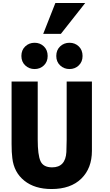

<svg xmlns="http://www.w3.org/2000/svg" viewBox="-20 -1249 739 1293"><path d="M390 -1021H271L353 -1229H554ZM599 -233Q599 -116 527.5 -46Q456 24 327 24Q214 24 144 -32Q74 -88 63 -184Q58 -221 58 -280V-700H234V-308Q234 -205 253 -163.5Q272 -122 331 -122Q421 -122 427 -225Q429 -279 429 -308V-700H599ZM301 -872Q301 -833 275.5 -808.5Q250 -784 213 -784Q176 -784 150 -808.5Q124 -833 124 -872Q124 -912 150 -936.5Q176 -961 213 -961Q250 -961 275.5 -936.5Q301 -912 301 -872ZM536 -872Q536 -833 510.5 -808.5Q485 -784 448 -784Q411 -784 385 -808.5Q359 -833 359 -872Q359 -912 385 -936.5Q411 -961 448 -961Q485 -961 510.5 -936.5Q536 -912 536 -872Z"/></svg>

Font: Repo
Style: ExtraBold
Weight: 800
Designer: Stefan Peev
Foundry: Context Ltd
Version: Version 001.000